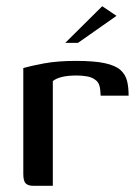

<svg xmlns="http://www.w3.org/2000/svg" viewBox="-20 -598 452 618"><path d="M150 0H86Q71 0 63 -7.5Q55 -15 55 -38V-379Q79 -386 122 -394Q165 -402 225 -402Q284 -402 318 -394.5Q352 -387 368 -372.5Q384 -358 389 -337.5Q394 -317 394 -290H304L303 -304Q302 -328 290 -338.5Q278 -349 261 -352Q244 -355 227 -355Q172 -355 150 -337ZM190 -460 309 -578 355 -547 231 -460Z"/></svg>

Font: Genos Medium
Style: Regular
Weight: 500
Designer: Robert E. Leuschke
Foundry: Robert E. Leuschke
Version: Version 1.010; ttfautohint (v1.8.3)